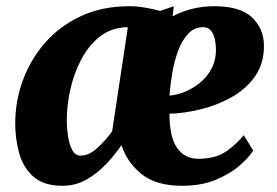

<svg xmlns="http://www.w3.org/2000/svg" viewBox="-20 -588 892 618"><path d="M539.5 -568 535.5 -535.5Q597.5 -568 669.5 -568Q752.5 -568 790 -533Q827.5 -498 829.5 -446Q831 -385.5 801.5 -343.2Q772 -301 724.8 -274.8Q677.5 -248.5 624.5 -235.8Q571.5 -223 525.5 -222Q525.5 -146.5 550 -111.8Q574.5 -77 618 -77Q675.5 -77 710 -102Q744.5 -127 764.5 -153L795 -103.5Q782 -82 751.8 -55.5Q721.5 -29 675 -9.5Q628.5 10 566.5 10Q482 10 435.2 -28Q388.5 -66 371 -121Q351.5 -92 323.2 -61.5Q295 -31 259.2 -10.5Q223.5 10 181.5 10Q121 10 88 -19Q55 -48 42 -94Q29 -140 29 -191.5Q29 -262 53.5 -329.2Q78 -396.5 125.2 -450.5Q172.5 -504.5 240.8 -536.2Q309 -568 396.5 -568Q420 -568 446.5 -563.5Q473 -559 495.5 -553ZM634 -500.5Q605.5 -500.5 585.8 -479.5Q566 -458.5 553.5 -425Q541 -391.5 534.5 -353.2Q528 -315 525.5 -280.5Q547.5 -281.5 573.8 -292Q600 -302.5 623.5 -321.5Q647 -340.5 661.5 -368.5Q676 -396.5 675 -433Q672 -500.5 634 -500.5ZM341 -165.5 391.5 -500Q382.5 -501 374.5 -499.5Q329 -494.5 295.2 -465.2Q261.5 -436 239.2 -392.2Q217 -348.5 206 -298.5Q195 -248.5 195 -202Q195 -176 199 -149.2Q203 -122.5 212.8 -104.8Q222.5 -87 239.5 -87Q266 -87 293 -111.5Q320 -136 341 -165.5Z"/></svg>

Font: Merriweather Black
Style: Italic
Weight: 900
Italic angle: -7.8°
Designer: Eben Sorkin
Foundry: Eben Sorkin
Version: Version 2.200;gftools[0.9.31]